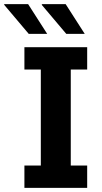

<svg xmlns="http://www.w3.org/2000/svg" viewBox="-66 -916 498 936"><path d="M53 0V-109H133V-577H53V-686H359V-577H279V-109H359V0ZM257 -751 137 -893 140 -896H254L347 -751ZM74 -751 -46 -893 -45 -896H71L164 -751Z"/></svg>

Font: Chivo SemiBold
Style: Regular
Weight: 600
Designer: Hector Gatti
Foundry: Omnibus-Type
Version: Version 2.002